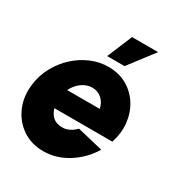

<svg xmlns="http://www.w3.org/2000/svg" viewBox="-176 -822 904 957"><g transform="rotate(30 276.0 -344.0)"><path d="M208 13Q139 13 87.2 -22.5Q35.5 -58 10.2 -118Q-15 -178 -5 -250.5Q2.5 -305 28.8 -352.8Q55 -400.5 94.5 -436.8Q134 -473 182.2 -493.5Q230.5 -514 282 -514Q342 -514 388 -487.8Q434 -461.5 462.2 -416.8Q490.5 -372 496.8 -316Q503 -260 483.5 -200.5H150Q157 -174 175.5 -156Q194 -138 229 -137Q251 -136.5 271.2 -146.5Q291.5 -156.5 307.5 -173.5L455.5 -138Q416 -71.5 349.5 -29.2Q283 13 208 13ZM160 -310.5H347.5Q341 -343 318.5 -363.5Q296 -384 263.5 -384Q231.5 -384 203.5 -363.5Q175.5 -343 160 -310.5ZM248 -557 308 -701H458L348 -557Z"/></g></svg>

Font: Urbanist Black
Style: Italic
Weight: 900
Italic angle: -8°
Designer: Corey Hu
Foundry: Corey Hu
Version: Version 1.330; ttfautohint (v1.8.4.7-5d5b)